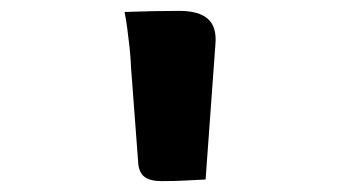

<svg xmlns="http://www.w3.org/2000/svg" viewBox="-20 -772 640 353"><path d="M358 -442Q339 -441 319 -440Q299 -439 277 -439Q256 -439 245.5 -447Q235 -455 234 -474L221 -647Q220 -669 218 -686.5Q216 -704 214 -719.5Q212 -735 209 -750Q237 -751 262 -751.5Q287 -752 310 -752Q346 -752 362.5 -737Q379 -722 376 -690Z"/></svg>

Font: Rec Mono Semicasual
Style: Bold
Weight: 700
Version: Version 1.085; ttfautohint (v1.8.4.7-5d5b)